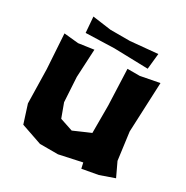

<svg xmlns="http://www.w3.org/2000/svg" viewBox="-151 -756 876 903"><g transform="rotate(30 287.0 -305.0)"><path d="M101.6 -628.9 108.4 -543.9 261.7 -548.8 445.3 -543.9 454.1 -628.9 307.6 -615.2H202.1ZM363.3 -496.1 371.1 -300.8V-152.3L343.8 -140.6L281.2 -113.3L210.9 -136.7L183.6 -210.9L175.8 -343.8L183.6 -496.1L101.6 -484.4L23.4 -492.2L35.2 -304.7L39.1 -121.1L70.3 -23.4L183.6 15.6H281.2L403.3 -10.7L410.2 19.5L496.1 3.9L574.2 -23.4L539.1 -97.7L519.5 -246.1L531.2 -515.6L429.7 -496.1Z"/></g></svg>

Font: MaokenAssortedSans-TC
Style: Regular
Weight: 500
Version: Version 0.83